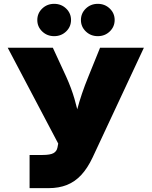

<svg xmlns="http://www.w3.org/2000/svg" viewBox="-20 -975 786 995"><path d="M133.3 0V-171.9H200.7Q239.7 -171.9 256.8 -181.2Q273.9 -190.4 277.8 -210.4L281.7 -231L20 -727.5H253.9L322.8 -578.1Q349.6 -519 366 -462.6Q382.3 -406.2 391.4 -357.9Q400.4 -309.6 405.3 -275.4H346.7Q358.9 -326.7 379.9 -407Q400.9 -487.3 438 -578.1L498.5 -727.5H725.6L460 -159.2Q434.1 -104 401.4 -68.6Q368.7 -33.2 326.9 -16.6Q285.2 0 232.4 0ZM486.8 -787.6Q450.2 -787.6 424.8 -812Q399.4 -836.4 399.4 -871.1Q399.4 -906.2 424.8 -930.7Q450.2 -955.1 486.8 -955.1Q523.4 -955.1 548.8 -930.7Q574.2 -906.2 574.2 -871.6Q574.2 -836.4 548.8 -812Q523.4 -787.6 486.8 -787.6ZM260.7 -787.6Q224.1 -787.6 198.7 -812Q173.3 -836.4 173.3 -871.1Q173.3 -906.2 198.7 -930.7Q224.1 -955.1 260.7 -955.1Q297.4 -955.1 322.8 -930.7Q348.1 -906.2 348.1 -871.6Q348.1 -836.4 322.8 -812Q297.4 -787.6 260.7 -787.6Z"/></svg>

Font: Inter 16pt Black
Style: Regular
Weight: 900
Version: Version 4.001;git-66647c0bb